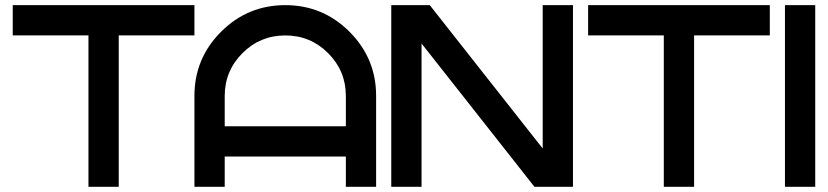

<svg xmlns="http://www.w3.org/2000/svg" viewBox="-20 -723 3204 743"><path d="M732.4 -703.1V-585.9H439.5V0H322.3V-585.9H29.3V-703.1Z M732.4 -351.6Q732.4 -497.1 835.4 -600.1Q938.5 -703.1 1084 -703.1Q1229.5 -703.1 1332.5 -600.1Q1435.5 -497.1 1435.5 -351.6V0H1318.4V-117.2H849.6V0H732.4ZM1318.4 -234.4V-351.6Q1318.4 -448.7 1249.8 -517.3Q1181.2 -585.9 1084 -585.9Q986.8 -585.9 918.2 -517.3Q849.6 -448.7 849.6 -351.6V-234.4Z M1611.3 -554.7V0H1494.1V-703.1H1643.1L2080.1 -148.4V-703.1H2197.3V0H2048.3Z M2959 -703.1V-585.9H2666V0H2548.8V-585.9H2255.9V-703.1Z M3134.8 0H3017.6V-703.1H3134.8Z"/></svg>

Font: Gerhaus
Style: Regular
Weight: 400
Designer: GGBotNet
Foundry: GGBotNet
Version: 1.01